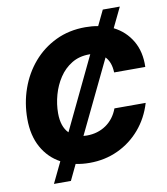

<svg xmlns="http://www.w3.org/2000/svg" viewBox="-97 -899 931 1073"><g transform="rotate(-10 369.0 -363.0)"><path d="M121.6 92.8 178.7 -25.9Q112.8 -61.5 75.4 -128.9Q38.1 -196.3 38.1 -290.5Q38.1 -380.4 66.7 -461.2Q95.2 -542 148.9 -604.5Q202.6 -667 277.8 -703.1Q353 -739.3 446.3 -739.3Q483.9 -739.3 518.1 -732.9L559.6 -819.3H656.2L601.6 -706.1Q667.5 -672.9 704.1 -610.6Q740.7 -548.3 737.8 -462.4H561Q559.1 -521 528.3 -553.2L330.6 -142.6Q340.3 -141.6 350.1 -141.6Q412.1 -141.6 459.2 -173.8Q506.3 -206.1 527.8 -264.2H705.1Q680.2 -180.7 627 -118.7Q573.7 -56.6 500 -22.5Q426.3 11.7 339.4 11.7Q297.9 11.7 260.3 3.9L217.8 92.8ZM251.5 -177.2 447.3 -585.9Q444.3 -585.9 441.4 -585.9Q384.3 -585.9 341.6 -559.8Q298.8 -533.7 270.3 -490.5Q241.7 -447.3 227.3 -395.3Q212.9 -343.3 212.9 -292Q212.9 -215.8 251.5 -177.2Z"/></g></svg>

Font: Inter Display ExtraBold
Style: Italic
Weight: 800
Italic angle: -9.39999°
Designer: Rasmus Andersson
Foundry: rsms
Version: Version 4.000;git-a52131595